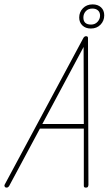

<svg xmlns="http://www.w3.org/2000/svg" viewBox="-66 -855 499 875"><path d="M-36 0Q-42 0 -44.5 -4.5Q-47 -9 -45 -13L314 -682Q319 -690 326 -690Q335 -690 335 -682L337 -13Q337 -9 335 -4.5Q333 0 325 0Q316 0 316 -8V-269H116L-24 -8Q-29 0 -36 0ZM127 -290H316L315 -641ZM348 -725Q324 -725 309.5 -739Q295 -753 295 -775Q295 -800 312 -817.5Q329 -835 356 -835Q380 -835 394.5 -821.5Q409 -808 409 -785Q409 -760 392 -742.5Q375 -725 348 -725ZM349 -743Q367 -743 378.5 -755.5Q390 -768 390 -784Q390 -799 380.5 -807.5Q371 -816 355 -816Q336 -816 325 -804Q314 -792 314 -775Q314 -743 349 -743Z"/></svg>

Font: Zen Loop
Style: Italic
Weight: 400
Italic angle: -15°
Designer: Yoshimichi Ohira
Foundry: A-1 Corp ZenFonts
Version: Version 1.000; ttfautohint (v1.8.3)